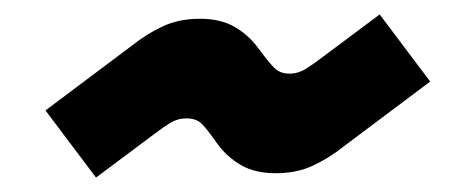

<svg xmlns="http://www.w3.org/2000/svg" viewBox="-20 -483 660 266"><path d="M192 -296 113 -237 43 -330 163 -420Q183 -436 205.5 -446.5Q228 -457 257 -457Q286 -457 305.5 -445.5Q325 -434 338 -416Q352 -397 360 -389Q368 -381 381 -381Q393 -381 403.5 -387.5Q414 -394 427 -404L506 -463L576 -370L456 -280Q436 -264 413.5 -253.5Q391 -243 362 -243Q333 -243 313.5 -254.5Q294 -266 281 -284Q267 -304 259.5 -311.5Q252 -319 238 -319Q226 -319 215.5 -312.5Q205 -306 192 -296Z"/></svg>

Font: Space Grotesk Variable Light
Style: Regular
Weight: 300
Designer: Florian Karsten
Foundry: Florian Karsten
Version: Version 2.000